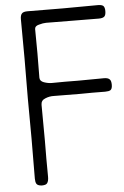

<svg xmlns="http://www.w3.org/2000/svg" viewBox="-57 -1199 593 915"><g transform="rotate(-5 239.5 -741.5)"><path d="M75.2 -745.1Q75.2 -839.8 76.2 -934.6Q76.2 -1028.3 75.2 -1123Q75.2 -1142.6 83 -1150.4Q89.8 -1158.2 110.4 -1158.2Q187.5 -1157.2 278.3 -1157.2Q370.1 -1157.2 446.3 -1158.2Q463.9 -1158.2 471.7 -1152.3Q479.5 -1145.5 479.5 -1127Q479.5 -1107.4 471.7 -1100.6Q463.9 -1093.8 445.3 -1093.8Q382.8 -1094.7 319.3 -1094.7Q256.8 -1094.7 193.4 -1095.7Q178.7 -1095.7 158.2 -1089.8Q138.7 -1085 138.7 -1070.3Q139.6 -1012.7 139.6 -954.1Q139.6 -895.5 138.7 -837.9Q138.7 -821.3 158.2 -814.5Q177.7 -807.6 196.3 -807.6Q258.8 -808.6 321.3 -807.6Q382.8 -807.6 445.3 -808.6Q463.9 -808.6 471.7 -800.8Q479.5 -793.9 479.5 -774.4Q479.5 -754.9 470.7 -749Q462.9 -744.1 445.3 -744.1Q384.8 -745.1 324.2 -744.1Q262.7 -744.1 201.2 -745.1Q178.7 -746.1 158.2 -737.3Q137.7 -729.5 137.7 -708Q138.7 -622.1 138.7 -536.1Q137.7 -449.2 138.7 -363.3Q138.7 -343.8 131.8 -334Q126 -325.2 106.4 -325.2Q105.5 -325.2 103.5 -325.2Q85 -327.1 80.1 -335.9Q75.2 -344.7 75.2 -360.4Q76.2 -456.1 76.2 -552.7Q75.2 -649.4 75.2 -745.1Z"/></g></svg>

Font: Das Gitter
Style: Book
Weight: 400
Version: Version 006.000